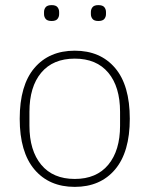

<svg xmlns="http://www.w3.org/2000/svg" viewBox="-20 -718 584 750"><path d="M272 12Q172 12 114.5 -56Q57 -124 57 -254Q57 -385 114.5 -452.5Q172 -520 272 -520Q372 -520 429.5 -452.5Q487 -385 487 -254Q487 -124 429.5 -56Q372 12 272 12ZM272 -19Q357 -19 403 -74.5Q449 -130 449 -227V-281Q449 -379 403 -434Q357 -489 272 -489Q187 -489 141 -434Q95 -379 95 -281V-227Q95 -130 141 -74.5Q187 -19 272 -19ZM182 -636Q165 -636 158.5 -644Q152 -652 152 -663V-671Q152 -682 158.5 -690Q165 -698 182 -698Q198 -698 204.5 -690Q211 -682 211 -671V-663Q211 -652 204.5 -644Q198 -636 182 -636ZM364 -636Q348 -636 341.5 -644Q335 -652 335 -663V-671Q335 -682 341.5 -690Q348 -698 364 -698Q381 -698 387.5 -690Q394 -682 394 -671V-663Q394 -652 387.5 -644Q381 -636 364 -636Z"/></svg>

Font: IBM Plex Sans ExtLt
Style: Regular
Weight: 200
Designer: Mike Abbink, Paul van der Laan, Pieter van Rosmalen
Foundry: Bold Monday
Version: Version 3.005